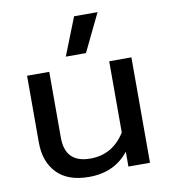

<svg xmlns="http://www.w3.org/2000/svg" viewBox="-81 -776 762 861"><g transform="rotate(-10 300.0 -345.5)"><path d="M246.1 -534.2 314 -706.1H420.9L337.9 -534.2ZM255.9 15.1Q159.2 15.1 109.6 -36.9Q60.1 -88.9 60.1 -175.8V-480H161.1V-180.2Q161.1 -64.9 275.9 -64.9Q377.4 -64.9 434.1 -155.8V-480H535.2V0H437V-67.9Q372.1 15.1 255.9 15.1Z"/></g></svg>

Font: Prompt
Style: Regular
Weight: 400
Designer: Katatrad Team
Foundry: CadsonDemak
Version: Version 1.000;PS 001.000;hotconv 1.0.88;makeotf.lib2.5.64775